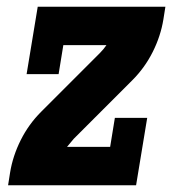

<svg xmlns="http://www.w3.org/2000/svg" viewBox="-20 -550 540 570"><path d="M286 -225 244 -259 189 -305 276 -392Q282 -398 287 -404Q292 -410 296 -416H168L154 -330H59L92 -530H471L465 -492Q457 -443 433.5 -396Q410 -349 373 -312ZM4 0 10 -38Q18 -87 41.5 -134Q65 -181 102 -218L189 -305L286 -225L199 -138Q194 -132 189 -126Q184 -120 179 -114H307L321 -200H417L384 0Z"/></svg>

Font: Iosevka Curly Slab HvObl
Style: Regular
Weight: 900
Italic angle: -9°
Monospace: yes
Designer: Belleve Invis
Foundry: Belleve Invis
Version: Version 11.1.0; ttfautohint (v1.8.3)